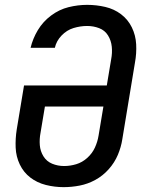

<svg xmlns="http://www.w3.org/2000/svg" viewBox="-20 -763 616 791"><path d="M242 8Q275 8 308.5 1.5Q342 -5 373 -22Q404 -39 428 -66Q452 -93 465.5 -125Q479 -157 484 -190L536 -505Q543 -543 541 -580.5Q539 -618 523 -650.5Q507 -683 478.5 -704.5Q450 -726 413.5 -734.5Q377 -743 339 -743Q301 -743 262.5 -733.5Q224 -724 190.5 -699Q157 -674 136 -639Q115 -604 106 -566H206Q212 -594 233.5 -616.5Q255 -639 283 -647.5Q311 -656 339 -656Q365 -656 388.5 -647Q412 -638 425 -617Q438 -596 440.5 -570.5Q443 -545 438 -519L420 -411H79L49 -230Q43 -192 44.5 -155Q46 -118 61.5 -85.5Q77 -53 105 -31.5Q133 -10 169 -1Q205 8 242 8ZM244 -79Q218 -79 195 -88.5Q172 -98 159 -119Q146 -140 144 -165Q142 -190 147 -216L165 -324H406L386 -204Q382 -179 371 -155Q360 -131 339.5 -112.5Q319 -94 294 -86.5Q269 -79 244 -79Z"/></svg>

Font: Iosevka Sparkle Medium Oblique
Style: Regular
Weight: 500
Italic angle: -9°
Designer: Belleve Invis
Foundry: Belleve Invis
Version: Version 4.5.0; ttfautohint (v1.8.3)